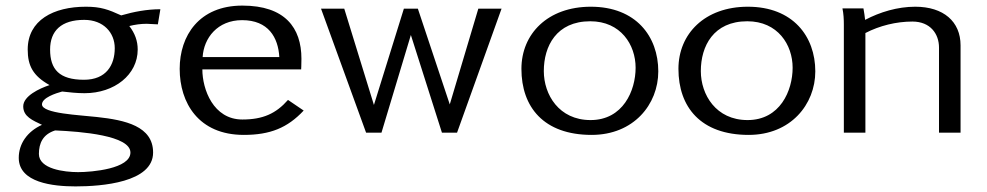

<svg xmlns="http://www.w3.org/2000/svg" viewBox="-20 -474 3526 686"><path d="M47 90C47 179 170 192 250 192C343 192 527 178 527 71C527 -23 428 -45 326 -56C266 -63 130 -68 130 -101C130 -125 180 -141 202 -147C228 -144 255 -141 282 -141C389 -141 472 -207 472 -297C472 -328 462 -355 442 -381C462 -386 483 -389 504 -389C517 -389 531 -387 544 -387L553 -441C505 -441 458 -432 413 -419C367 -440 340 -450 287 -450C171 -450 79 -402 79 -297C79 -239 98 -203 157 -170C121 -158 63 -131 63 -94C63 -57 97 -44 130 -28C77 -4 47 40 47 90ZM119 76C119 38 133 6 177 -8C270 -4 446 10 446 71C446 129 309 141 259 141C210 141 119 130 119 76ZM159 -297C159 -364 199 -403 281 -403C350 -403 390 -357 390 -302C390 -242 360 -189 280 -189C192 -189 159 -226 159 -297Z M622 -228C622 -107 689 8 851 8C945 8 1007 -17 1065 -79L1009 -117C966 -68 919 -47 846 -47C742 -47 703 -155 703 -226H1056C1056 -226 1057 -243 1057 -264C1057 -375 998 -454 846 -454C691 -454 622 -346 622 -228ZM704 -270C708 -338 757 -402 845 -402C939 -402 974 -340 978 -270Z M1127 -443 1288 0H1343L1448 -349L1559 0H1613L1772 -443H1689L1587 -101L1473 -443H1423L1316 -99L1210 -443Z M1843 -228C1843 -92 1922 8 2094 8C2244 8 2332 -101 2332 -219C2332 -344 2252 -450 2091 -450C1937 -450 1843 -353 1843 -228ZM1923 -220C1923 -309 1968 -398 2089 -398C2198 -398 2251 -314 2251 -232C2251 -150 2206 -45 2090 -45C1977 -45 1923 -136 1923 -220Z M2404 -228C2404 -92 2483 8 2655 8C2805 8 2893 -101 2893 -219C2893 -344 2813 -450 2652 -450C2498 -450 2404 -353 2404 -228ZM2484 -220C2484 -309 2529 -398 2650 -398C2759 -398 2812 -314 2812 -232C2812 -150 2767 -45 2651 -45C2538 -45 2484 -136 2484 -220Z M2990 -444C2994 -425 2995 -405 2995 -386V0H3072V-356C3122 -382 3182 -397 3240 -397C3304 -397 3335 -353 3335 -304V0H3412V-312C3412 -397 3351 -450 3250 -450C3187 -450 3124 -431 3071 -403C3069 -417 3068 -430 3065 -444Z"/></svg>

Font: KpMath
Style: Sans
Weight: 400
Version: Version 0.64